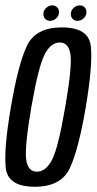

<svg xmlns="http://www.w3.org/2000/svg" viewBox="-20 -708 371 732"><path d="M113 4Q10 4 2 -67.5Q-6 -139 21.5 -299.5Q49 -461.5 82.2 -532.5Q115.5 -603.5 215.5 -603.5Q318.5 -603.5 326.2 -532Q334 -460.5 307 -299.5Q279.5 -138 246.2 -67Q213 4 113 4ZM120.5 -53.5Q155.5 -53.5 179 -100Q202.5 -146.5 228.5 -299.5Q255 -451.5 248.8 -498.8Q242.5 -546 208 -546Q173 -546 149.5 -499Q126 -452 99.5 -299.5Q73.5 -147.5 79.8 -100.5Q86 -53.5 120.5 -53.5ZM275.5 -628.5Q264.5 -628.5 257.2 -635.8Q250 -643 250 -654.5Q250 -668 260.5 -677.8Q271 -687.5 284 -687.5Q295.5 -687.5 302.5 -680.2Q309.5 -673 309.5 -662Q309.5 -648 299 -638.2Q288.5 -628.5 275.5 -628.5ZM171 -628.5Q159.5 -628.5 152.5 -635.8Q145.5 -643 145.5 -654.5Q145.5 -668 156 -677.8Q166.5 -687.5 179.5 -687.5Q190.5 -687.5 197.8 -680.2Q205 -673 205 -662Q205 -648 194.5 -638.2Q184 -628.5 171 -628.5Z"/></svg>

Font: Anybody Condensed Regular
Style: Italic
Weight: 400
Width: 3
Italic angle: -10°
Designer: Tyler Finck
Foundry: Etcetera Type Company
Version: Version 1.010; ttfautohint (v1.8.3) -l 8 -r 50 -G 200 -x 14 